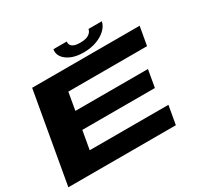

<svg xmlns="http://www.w3.org/2000/svg" viewBox="-169 -1032 1290 1243"><g transform="rotate(-30 476.0 -411.0)"><path d="M5 0 124 -675H927.5L903 -536.5H314.5L291.5 -405.5H834L811.5 -276.5H269L244.5 -138.5H833L808.5 0ZM528 -706Q475 -706 437 -722.2Q399 -738.5 380.5 -765Q362 -791.5 368 -822.5H468Q464 -800.5 481.2 -786.2Q498.5 -772 539.5 -772Q584.5 -772 605.5 -786.5Q626.5 -801 630.5 -822.5H730Q724 -791.5 697 -765Q670 -738.5 626.5 -722.2Q583 -706 528 -706Z"/></g></svg>

Font: Anybody UltraExpanded Regular
Style: Bold Italic
Weight: 700
Width: 9
Italic angle: -10°
Designer: Tyler Finck
Foundry: Etcetera Type Company
Version: Version 1.010; ttfautohint (v1.8.3) -l 8 -r 50 -G 200 -x 14 